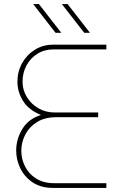

<svg xmlns="http://www.w3.org/2000/svg" viewBox="-20 -917 589 937"><path d="M238 0Q180 0 140 -26.5Q100 -53 79.5 -95Q59 -137 59 -182Q59 -238 89 -287.5Q119 -337 180 -356Q120 -380 92.5 -424.5Q65 -469 65 -518Q65 -568 88 -609Q111 -650 150.5 -674.5Q190 -699 239 -699H499V-676H242Q197 -676 163 -655Q129 -634 109.5 -598Q90 -562 90 -518Q90 -478 111 -443.5Q132 -409 167.5 -388.5Q203 -368 248 -368H459V-345H255Q198 -345 160 -321Q122 -297 103 -259.5Q84 -222 84 -181Q84 -141 102 -105Q120 -69 156 -46Q192 -23 245 -23H499V0ZM391 -757 282 -897H310L419 -757ZM251 -757 142 -897H170L279 -757Z"/></svg>

Font: MuseoModerno Thin
Style: Regular
Weight: 100
Designer: Pablo Cosgaya, Héctor Gatti, Marcela Romero, and the Authors of The MuseoModerno Project.
Foundry: Omnibus-Type Team
Version: Version 1.003